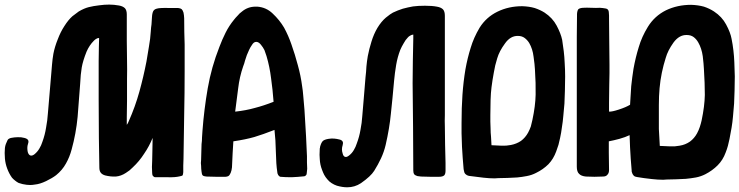

<svg xmlns="http://www.w3.org/2000/svg" viewBox="-20 -754 3158 820"><path d="M766.6 -675.8Q766.6 -675.8 766.6 -675.8Q766.6 -616.2 768.6 -563.5Q768.6 -524.4 768.6 -482.4Q768.6 -467.8 768.6 -451.2Q768.6 -357.4 766.6 -263.7Q765.6 -169.9 763.7 -76.2Q763.7 -60.5 762.7 -46.9Q762.7 -34.2 762.7 -18.6Q761.7 -7.8 759.8 -4.9Q757.8 -2.9 748 -1Q728.5 3.9 696.3 2.9Q664.1 2.9 643.6 2.9Q637.7 2.9 633.8 -2Q629.9 -5.9 629.9 -14.6Q628.9 -28.3 628.9 -41Q629.9 -52.7 629.9 -67.4Q629.9 -85.9 630.9 -114.3Q631.8 -142.6 631.8 -165Q617.2 -128.9 595.7 -97.7Q575.2 -65.4 546.9 -39.1Q540 -32.2 533.2 -26.4Q525.4 -20.5 517.6 -15.6Q497.1 -2 474.6 0Q452.1 1 428.7 -4.9Q416 -8.8 410.2 -16.6Q404.3 -24.4 404.3 -38.1Q403.3 -70.3 403.3 -101.6Q402.3 -133.8 402.3 -165Q402.3 -247.1 401.4 -329.1Q401.4 -411.1 401.4 -493.2Q401.4 -520.5 402.3 -554.7Q403.3 -587.9 403.3 -591.8Q396.5 -591.8 390.6 -587.9Q385.7 -585 380.9 -580.1Q371.1 -570.3 363.3 -558.6Q355.5 -546.9 349.6 -533.2Q334 -494.1 329.1 -465.8Q324.2 -437.5 322.3 -395.5Q317.4 -326.2 311.5 -254.9Q304.7 -183.6 286.1 -116.2Q277.3 -83 261.7 -55.7Q246.1 -27.3 219.7 -5.9Q203.1 6.8 176.8 19.5Q150.4 32.2 128.9 34.2Q119.1 36.1 108.4 36.1Q101.6 36.1 93.8 35.2Q76.2 33.2 59.6 27.3Q51.8 23.4 44.9 17.6Q37.1 11.7 31.2 4.9Q18.6 -12.7 10.7 -34.2Q2.9 -54.7 1 -77.1Q0 -88.9 0 -99.6Q0 -100.6 0 -101.6Q0 -112.3 1 -122.1Q2 -130.9 4.9 -138.7Q8.8 -146.5 11.7 -154.3Q13.7 -159.2 17.6 -161.1Q22.5 -164.1 27.3 -165Q42 -168 55.7 -168Q70.3 -168.9 84 -165Q95.7 -162.1 99.6 -156.2Q103.5 -150.4 99.6 -139.6Q96.7 -130.9 96.7 -122.1Q96.7 -113.3 98.6 -104.5Q102.5 -91.8 110.4 -89.8Q118.2 -87.9 127.9 -95.7Q140.6 -106.4 148.4 -120.1Q156.2 -132.8 161.1 -148.4Q171.9 -177.7 176.8 -209Q182.6 -239.3 184.6 -270.5Q187.5 -310.5 191.4 -350.6Q194.3 -390.6 198.2 -430.7Q200.2 -454.1 202.1 -477.5Q204.1 -502 208 -524.4Q213.9 -554.7 226.6 -585.9Q238.3 -617.2 254.9 -642.6Q271.5 -668.9 289.1 -684.6Q307.6 -699.2 316.4 -705.1Q339.8 -718.8 359.4 -723.6Q378.9 -728.5 404.3 -731.4Q425.8 -734.4 446.3 -734.4Q466.8 -734.4 488.3 -730.5Q504.9 -727.5 513.7 -718.8Q521.5 -710 521.5 -692.4Q521.5 -662.1 521.5 -635.7Q521.5 -608.4 521.5 -579.1Q521.5 -538.1 522.5 -498Q523.4 -457 522.5 -417Q522.5 -399.4 522.5 -374Q522.5 -349.6 522.5 -323.2Q522.5 -285.2 521.5 -253.9Q521.5 -222.7 521.5 -220.7Q523.4 -223.6 526.4 -228.5Q529.3 -234.4 530.3 -237.3Q557.6 -298.8 575.2 -362.3Q592.8 -425.8 605.5 -491.2Q611.3 -523.4 616.2 -555.7Q622.1 -587.9 624 -620.1Q625 -637.7 627 -649.4Q627.9 -661.1 628.9 -678.7Q629.9 -703.1 637.7 -710.9Q645.5 -718.8 668.9 -719.7Q684.6 -720.7 705.1 -719.7Q726.6 -719.7 741.2 -719.7Q751 -718.8 755.9 -714.8Q760.7 -710 763.7 -700.2Q764.6 -694.3 765.6 -688.5Q766.6 -681.6 766.6 -675.8Z M976.6 -150.4Q975.6 -142.6 973.6 -100.6Q971.7 -58.6 970.7 -39.1Q970.7 -36.1 969.7 -33.2Q969.7 -30.3 968.8 -27.3Q965.8 -14.6 960.9 -7.8Q957 0 943.4 1Q925.8 1 902.3 1Q878.9 0 861.3 0Q849.6 -1 845.7 -4.9Q841.8 -8.8 840.8 -20.5Q838.9 -33.2 838.9 -45.9Q837.9 -51.8 837.9 -57.6Q837.9 -64.5 838.9 -71.3Q839.8 -87.9 839.8 -104.5Q839.8 -122.1 840.8 -138.7Q842.8 -152.3 842.8 -167Q843.8 -180.7 844.7 -195.3Q851.6 -287.1 867.2 -377Q882.8 -466.8 917 -553.7Q928.7 -585 943.4 -614.3Q958 -643.6 979.5 -669.9Q986.3 -678.7 995.1 -687.5Q1002.9 -697.3 1012.7 -704.1Q1038.1 -725.6 1071.3 -725.6Q1075.2 -725.6 1079.1 -725.6Q1117.2 -722.7 1144.5 -696.3Q1173.8 -668.9 1193.4 -635.7Q1211.9 -601.6 1224.6 -564.5Q1240.2 -520.5 1252 -475.6Q1264.6 -430.7 1270.5 -384.8Q1273.4 -368.2 1275.4 -341.8Q1278.3 -315.4 1280.3 -285.2Q1284.2 -229.5 1287.1 -171.9Q1290 -113.3 1291 -86.9Q1291 -73.2 1291 -60.5Q1292 -47.9 1292 -33.2Q1292 -28.3 1291 -23.4Q1291 -18.6 1290 -13.7Q1290 -7.8 1286.1 -4.9Q1283.2 -1 1278.3 -1Q1250 2 1225.6 2.9Q1223.6 2.9 1221.7 2.9Q1199.2 2.9 1176.8 1Q1174.8 0 1171.9 -2Q1168.9 -4.9 1168 -6.8Q1166 -9.8 1165 -13.7Q1164.1 -17.6 1164.1 -20.5Q1159.2 -51.8 1158.2 -104.5Q1157.2 -157.2 1152.3 -199.2Q1152.3 -199.2 1152.3 -199.2Q1102.5 -179.7 1066.4 -168.9Q1029.3 -158.2 976.6 -150.4ZM1148.4 -319.3Q1144.5 -372.1 1137.7 -419.9Q1131.8 -468.8 1118.2 -514.6Q1114.3 -527.3 1109.4 -540Q1103.5 -551.8 1094.7 -562.5Q1085 -575.2 1074.2 -575.2Q1063.5 -575.2 1055.7 -561.5Q1048.8 -551.8 1043.9 -541Q1039.1 -530.3 1034.2 -518.6Q1030.3 -506.8 1026.4 -495.1Q1023.4 -482.4 1018.6 -470.7Q1002.9 -425.8 997.1 -376Q991.2 -326.2 984.4 -277.3Q985.4 -277.3 985.4 -277.3Q1030.3 -282.2 1068.4 -293Q1106.4 -302.7 1148.4 -319.3Z M1721.7 -593.8Q1711.9 -584 1704.1 -569.3Q1695.3 -554.7 1689.5 -541Q1677.7 -510.7 1671.9 -476.6Q1666 -441.4 1663.1 -409.2Q1656.2 -331.1 1649.4 -268.6Q1643.6 -207 1627 -134.8Q1620.1 -105.5 1607.4 -78.1Q1594.7 -50.8 1578.1 -24.4Q1563.5 -1 1521.5 28.3Q1495.1 45.9 1462.9 45.9Q1442.4 45.9 1418.9 39.1Q1407.2 35.2 1396.5 28.3Q1385.7 21.5 1377.9 11.7Q1370.1 2.9 1364.3 -7.8Q1359.4 -17.6 1355.5 -28.3Q1346.7 -50.8 1345.7 -74.2Q1344.7 -83 1344.7 -92.8Q1344.7 -106.4 1345.7 -120.1Q1345.7 -121.1 1346.7 -123Q1346.7 -124 1346.7 -126Q1351.6 -144.5 1358.4 -151.4Q1365.2 -158.2 1383.8 -161.1Q1395.5 -163.1 1407.2 -162.1Q1418.9 -161.1 1429.7 -158.2Q1439.5 -156.2 1443.4 -149.4Q1446.3 -143.6 1443.4 -133.8Q1440.4 -125 1440.4 -116.2Q1440.4 -107.4 1443.4 -98.6Q1446.3 -85.9 1454.1 -84Q1460.9 -82 1470.7 -89.8Q1483.4 -99.6 1491.2 -113.3Q1499 -126 1503.9 -141.6Q1514.6 -169.9 1519.5 -199.2Q1525.4 -228.5 1527.3 -258.8Q1531.2 -299.8 1534.2 -340.8Q1538.1 -382.8 1541 -423.8Q1543.9 -447.3 1544.9 -469.7Q1546.9 -492.2 1550.8 -514.6Q1556.6 -544.9 1566.4 -576.2Q1576.2 -608.4 1591.8 -634.8Q1608.4 -662.1 1627.9 -678.7Q1648.4 -695.3 1658.2 -700.2Q1678.7 -710 1700.2 -716.8Q1721.7 -722.7 1744.1 -726.6Q1765.6 -729.5 1794.9 -729.5Q1825.2 -729.5 1845.7 -725.6Q1863.3 -722.7 1872.1 -713.9Q1879.9 -705.1 1879.9 -686.5Q1879.9 -630.9 1879.9 -575.2Q1879.9 -519.5 1879.9 -463.9Q1879.9 -425.8 1879.9 -387.7Q1879.9 -350.6 1879.9 -312.5Q1879.9 -287.1 1879.9 -262.7Q1878.9 -238.3 1879.9 -213.9Q1879.9 -174.8 1880.9 -135.7Q1881.8 -96.7 1882.8 -57.6Q1882.8 -49.8 1882.8 -42Q1882.8 -34.2 1882.8 -25.4Q1882.8 -10.7 1877 -4.9Q1870.1 1 1855.5 1Q1840.8 1 1817.4 1Q1793 0 1778.3 0Q1774.4 0 1770.5 -1Q1766.6 -1 1762.7 -2Q1752.9 -4.9 1749 -9.8Q1745.1 -15.6 1745.1 -25.4Q1744.1 -118.2 1744.1 -211.9Q1743.2 -304.7 1742.2 -398.4Q1742.2 -446.3 1743.2 -494.1Q1744.1 -542 1745.1 -589.8Q1745.1 -593.8 1745.1 -597.7Q1745.1 -601.6 1745.1 -606.4Q1745.1 -606.4 1745.1 -606.4Q1737.3 -605.5 1731.4 -601.6Q1725.6 -598.6 1721.7 -593.8Z M1967.8 -458Q1976.6 -506.8 1990.2 -549.8Q2002.9 -592.8 2028.3 -635.7Q2056.6 -680.7 2104.5 -704.1Q2152.3 -727.5 2210 -727.5Q2240.2 -726.6 2263.7 -719.7Q2287.1 -711.9 2305.7 -700.2Q2339.8 -677.7 2357.4 -644.5Q2375 -611.3 2380.9 -584Q2384.8 -560.5 2387.7 -535.2Q2390.6 -510.7 2391.6 -486.3Q2393.6 -456.1 2393.6 -426.8Q2393.6 -396.5 2392.6 -366.2Q2391.6 -338.9 2390.6 -311.5Q2388.7 -285.2 2385.7 -257.8Q2383.8 -234.4 2379.9 -210.9Q2377 -187.5 2372.1 -165Q2369.1 -150.4 2365.2 -135.7Q2360.4 -121.1 2355.5 -107.4Q2343.8 -75.2 2322.3 -52.7Q2299.8 -30.3 2269.5 -15.6Q2251 -5.9 2229.5 -2Q2209 2 2188.5 3.9Q2168 4.9 2147.5 5.9Q2127 5.9 2107.4 6.8Q2099.6 7.8 2092.8 7.8Q2070.3 7.8 2044.9 4.9Q2008.8 1 1982.4 -2.9Q1973.6 -4.9 1968.8 -9.8Q1962.9 -14.6 1961.9 -23.4Q1960.9 -25.4 1960.9 -27.3Q1960 -30.3 1960 -32.2Q1958 -55.7 1956.1 -80.1Q1954.1 -103.5 1953.1 -127Q1952.1 -157.2 1951.2 -184.6Q1951.2 -209 1951.2 -223.6Q1951.2 -225.6 1951.2 -227.5Q1951.2 -294.9 1955.1 -349.6Q1959 -405.3 1967.8 -458ZM2162.1 -134.8Q2186.5 -139.6 2205.1 -152.3Q2223.6 -166 2235.4 -187.5Q2242.2 -200.2 2247.1 -213.9Q2251 -228.5 2253.9 -242.2Q2266.6 -301.8 2267.6 -349.6Q2268.6 -396.5 2264.6 -458Q2263.7 -477.5 2258.8 -511.7Q2254.9 -544.9 2240.2 -570.3Q2232.4 -583 2220.7 -591.8Q2209 -600.6 2192.4 -600.6Q2160.2 -601.6 2136.7 -568.4Q2112.3 -535.2 2103.5 -504.9Q2093.8 -474.6 2088.9 -443.4Q2083 -412.1 2079.1 -380.9Q2076.2 -358.4 2075.2 -327.1Q2074.2 -295.9 2074.2 -262.7Q2074.2 -242.2 2074.2 -234.4Q2074.2 -225.6 2075.2 -205.1Q2075.2 -187.5 2077.1 -169.9Q2078.1 -152.3 2079.1 -133.8Q2101.6 -132.8 2122.1 -131.8Q2142.6 -130.9 2162.1 -134.8Z M3116.2 -488.3Q3116.2 -488.3 3116.2 -488.3Q3117.2 -458 3118.2 -427.7Q3118.2 -396.5 3117.2 -366.2Q3116.2 -338.9 3115.2 -311.5Q3113.3 -283.2 3110.4 -255.9Q3108.4 -232.4 3104.5 -209Q3100.6 -184.6 3095.7 -161.1Q3092.8 -146.5 3088.9 -131.8Q3085 -117.2 3079.1 -102.5Q3067.4 -70.3 3044.9 -47.9Q3022.5 -25.4 2992.2 -9.8Q2972.7 0 2952.1 3.9Q2930.7 7.8 2909.2 9.8Q2888.7 10.7 2868.2 11.7Q2847.7 11.7 2827.1 12.7Q2820.3 13.7 2812.5 13.7Q2790 13.7 2763.7 10.7Q2727.5 6.8 2700.2 2Q2691.4 1 2686.5 -3.9Q2680.7 -9.8 2678.7 -18.6Q2678.7 -20.5 2677.7 -22.5Q2677.7 -24.4 2677.7 -26.4Q2675.8 -50.8 2673.8 -75.2Q2671.9 -99.6 2670.9 -124Q2669.9 -137.7 2669.9 -150.4Q2668.9 -164.1 2668.9 -176.8Q2650.4 -168 2626 -161.1Q2600.6 -154.3 2580.1 -150.4Q2580.1 -147.5 2580.1 -101.6Q2580.1 -55.7 2581.1 -28.3Q2581.1 -14.6 2574.2 -7.8Q2568.4 0 2554.7 0Q2537.1 1 2518.6 1Q2501 1 2482.4 0Q2461.9 -2 2453.1 -11.7Q2443.4 -20.5 2443.4 -42Q2443.4 -52.7 2443.4 -77.1Q2443.4 -100.6 2443.4 -131.8Q2443.4 -176.8 2443.4 -225.6Q2443.4 -273.4 2443.4 -297.9Q2443.4 -318.4 2443.4 -360.4Q2443.4 -403.3 2443.4 -452.1Q2443.4 -526.4 2443.4 -597.7Q2444.3 -668 2444.3 -687.5Q2444.3 -689.5 2444.3 -691.4Q2444.3 -693.4 2444.3 -694.3Q2445.3 -709 2450.2 -714.8Q2456.1 -719.7 2469.7 -720.7Q2485.4 -721.7 2505.9 -720.7Q2526.4 -719.7 2542 -720.7Q2547.9 -720.7 2553.7 -719.7Q2560.5 -718.8 2566.4 -717.8Q2573.2 -716.8 2576.2 -712.9Q2580.1 -708 2580.1 -702.1Q2581.1 -695.3 2581.1 -687.5Q2581.1 -680.7 2581.1 -673.8Q2582 -626 2582 -576.2Q2582 -527.3 2583 -478.5Q2583 -465.8 2583 -441.4Q2582 -418 2582 -390.6Q2582 -349.6 2581.1 -314.5Q2581.1 -278.3 2581.1 -277.3Q2593.8 -276.4 2623 -286.1Q2653.3 -295.9 2670.9 -306.6Q2672.9 -348.6 2675.8 -385.7Q2679.7 -422.9 2685.5 -460Q2694.3 -508.8 2708 -552.7Q2720.7 -596.7 2747.1 -639.6Q2775.4 -685.5 2824.2 -710Q2873 -733.4 2931.6 -733.4Q2961.9 -732.4 2986.3 -725.6Q3009.8 -717.8 3029.3 -705.1Q3063.5 -682.6 3081.1 -649.4Q3099.6 -615.2 3104.5 -587.9Q3109.4 -563.5 3112.3 -538.1Q3115.2 -513.7 3116.2 -488.3ZM2976.6 -240.2Q2976.6 -240.2 2976.6 -240.2Q2989.3 -300.8 2990.2 -348.6Q2990.2 -397.5 2986.3 -459Q2985.4 -479.5 2981.4 -513.7Q2976.6 -547.9 2961.9 -573.2Q2954.1 -586.9 2942.4 -595.7Q2930.7 -604.5 2913.1 -604.5Q2880.9 -605.5 2856.4 -572.3Q2832 -538.1 2823.2 -506.8Q2813.5 -476.6 2806.6 -443.4Q2799.8 -410.2 2796.9 -377Q2793.9 -343.8 2793.9 -305.7Q2793.9 -268.6 2793.9 -261.7Q2793.9 -241.2 2793.9 -232.4Q2793.9 -223.6 2793.9 -203.1Q2794.9 -185.5 2795.9 -167Q2796.9 -149.4 2797.9 -130.9Q2821.3 -129.9 2841.8 -128.9Q2863.3 -127.9 2882.8 -131.8Q2907.2 -135.7 2926.8 -149.4Q2945.3 -163.1 2957 -184.6Q2963.9 -197.3 2968.8 -211.9Q2973.6 -226.6 2976.6 -240.2Z"/></svg>

Font: KARPATY Font
Style: Regular
Weight: 400
Designer: Inna Sieryk
Version: Version 1.1